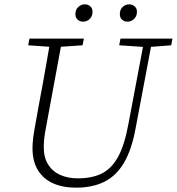

<svg xmlns="http://www.w3.org/2000/svg" viewBox="-20 -852 816 886"><path d="M226 -635 110 -643 116 -674H367L361 -643L243 -635ZM331 14Q269 14 224 -6.5Q179 -27 154.5 -67.5Q130 -108 130 -168Q130 -190 133 -214.5Q136 -239 141 -266L158 -361Q168 -413 177.5 -465.5Q187 -518 196 -570Q205 -622 214 -674H268L193 -268Q188 -243 185 -220.5Q182 -198 182 -172Q182 -125 202 -93Q222 -61 257.5 -45Q293 -29 339 -29Q405 -29 450 -51.5Q495 -74 525 -128.5Q555 -183 573 -282L647 -674H684L606 -261Q588 -162 552.5 -101.5Q517 -41 462 -13.5Q407 14 331 14ZM649 -635 530 -643 536 -674H776L770 -643L666 -635ZM364 -752Q349 -752 338.5 -761Q328 -770 328 -787Q328 -808 341.5 -820Q355 -832 371 -832Q387 -832 397 -822.5Q407 -813 407 -798Q407 -777 394 -764.5Q381 -752 364 -752ZM568 -752Q554 -752 543.5 -761Q533 -770 533 -787Q533 -808 546 -820Q559 -832 576 -832Q591 -832 601.5 -822.5Q612 -813 612 -798Q612 -777 598.5 -764.5Q585 -752 568 -752Z"/></svg>

Font: Source Serif 4 18pt Light
Style: Italic
Weight: 300
Italic angle: -12°
Designer: Frank Grießhammer
Foundry: Adobe Systems Incorporated
Version: Version 4.004;hotconv 1.0.116;makeotfexe 2.5.65601